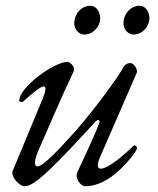

<svg xmlns="http://www.w3.org/2000/svg" viewBox="-20 -633 549 667"><path d="M273 -513C303 -513 328 -540 328 -570C328 -591 315 -613 294 -613C262 -613 238 -584 238 -552C238 -532 253 -513 273 -513ZM444 -513C474 -513 499 -540 499 -570C499 -591 486 -613 465 -613C433 -613 409 -584 409 -552C409 -532 424 -513 444 -513ZM67 14C101 14 173 -59 312 -211C315 -214 318 -216 321 -216C325 -216 328 -212 324 -203C314 -175 276 -93 248 -33C240 -15 259 14 276 14C339 14 396 -37 434 -84C450 -103 456 -114 456 -119C456 -124 451 -128 447 -128C446 -128 445 -128 444 -127C414 -97 356 -47 330 -47C318 -47 316 -60 327 -86L455 -380C460 -391 445 -414 433 -414C425 -414 415 -411 408 -398C391 -367 314 -259 239 -174C183 -112 130 -55 110 -55C96 -55 101 -82 113 -109C153 -199 192 -294 236 -385C243 -399 224 -418 214 -418C169 -418 47 -331 47 -283C47 -280 51 -279 55 -279C57 -279 59 -279 60 -280C89 -306 121 -333 132 -333C142 -333 138 -314 129 -292L24 -39C17 -22 44 14 67 14Z"/></svg>

Font: EB Garamond
Style: Italic
Weight: 400
Italic angle: -17.2°
Designer: Georg Duffner and Octavio Pardo
Foundry: Georg Duffner
Version: Version 1.000;PS 001.000;hotconv 1.0.88;makeotf.lib2.5.64775